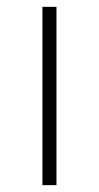

<svg xmlns="http://www.w3.org/2000/svg" viewBox="-20 -541 290 561"><path d="M145 -521V0H104V-521Z"/></svg>

Font: Montserrat Ultra Light
Style: Regular
Weight: 200
Designer: Julieta Ulanovsky
Foundry: Julieta Ulanovsky
Version: Version 3.100;PS 003.100;hotconv 1.0.88;makeotf.lib2.5.64775